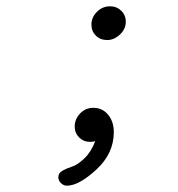

<svg xmlns="http://www.w3.org/2000/svg" viewBox="-20 -450 565 609"><path d="M270 -372Q270 -395 287.5 -412.5Q305 -430 329 -430Q350 -430 364.5 -416Q379 -402 379 -381Q379 -358 360.5 -340.5Q342 -323 320 -323Q298 -323 284 -337Q270 -351 270 -372ZM165 112Q165 99 178 91.5Q191 84 208.5 78.5Q226 73 247.5 52.5Q269 32 282 -2Q272 0 266 0Q245 0 231 -14Q217 -28 217 -49Q217 -72 234 -90Q251 -108 276 -108Q305 -108 323 -86Q341 -64 341 -31Q341 37 285.5 88Q230 139 192 139Q182 139 173.5 131Q165 123 165 112Z"/></svg>

Font: CMU Typewriter Text
Style: LightOblique
Weight: 200
Italic angle: -9.46001°
Version: Version 0.7.0